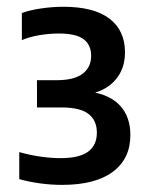

<svg xmlns="http://www.w3.org/2000/svg" viewBox="-20 -834 437 553"><path d="M159 -301.5Q127 -301.5 95.8 -305.8Q64.5 -310 35.5 -318V-396Q64.5 -387.5 96 -383Q127.5 -378.5 154.5 -378.5Q208 -378.5 233.5 -397Q259 -415.5 259 -452Q259 -487 235 -505.8Q211 -524.5 157 -524.5H86.5V-603H142.5Q194 -603 218.2 -621.8Q242.5 -640.5 242.5 -673Q242.5 -705.5 220.2 -721.5Q198 -737.5 150 -737.5Q123.5 -737.5 95.2 -733Q67 -728.5 43 -718.5V-796.5Q66 -805 99 -809.8Q132 -814.5 162.5 -814.5Q250 -814.5 295 -780.5Q340 -746.5 340 -683Q340 -637 313.8 -605.5Q287.5 -574 241.5 -564V-569.5Q297.5 -561 326.5 -529Q355.5 -497 355.5 -445Q355.5 -377 305 -339.2Q254.5 -301.5 159 -301.5Z"/></svg>

Font: Encode Sans SC SemiCondensed SemiBold
Style: Regular
Weight: 600
Width: 4
Designer: Multiple Designers
Foundry: Impallari Type
Version: Version 3.002